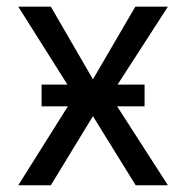

<svg xmlns="http://www.w3.org/2000/svg" viewBox="-20 -550 553 570"><path d="M255.9 -314.5 381.8 -530.3H478.5L307.6 -265.6L478.5 0H382.8L255.9 -205.1L130.9 0H34.2L201.2 -265.6L34.2 -530.3H130.9ZM103.5 -298.8H409.2V-234.4H103.5Z"/></svg>

Font: WEMIX Pretendard Variable
Style: Regular
Weight: 400
Designer: Base glyphs from Inter by Rasmus Andersson; Hangeul glyphs from Noto Sans CJK(Source Han Sans) by Jang Soo-young and Kan
Foundry: Kil Hyung-jin
Version: Version 1.000;Glyphs 3.2 (3208)